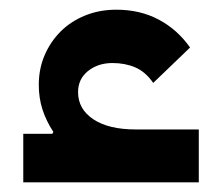

<svg xmlns="http://www.w3.org/2000/svg" viewBox="-20 -376 458 396"><path d="M28 -100H88L90 -104Q75 -127 67.5 -150.5Q60 -174 60 -201Q60 -234 72 -262Q84 -290 105 -311Q126 -332 155.5 -344Q185 -356 220 -356Q269 -356 307.5 -335.5Q346 -315 372 -278L296 -205Q280 -228 259 -237Q238 -246 212 -246Q182 -246 161.5 -229.5Q141 -213 141 -186Q141 -151 172.5 -130Q204 -109 260 -109H390V0H28Z"/></svg>

Font: IBM Plex Sans Arabic Medm
Style: Regular
Weight: 500
Designer: Mike Abbink, Paul van der Laan, Pieter van Rosmalen, Wael Morcos, Khajak Apelian
Foundry: Bold Monday
Version: Version 1.005